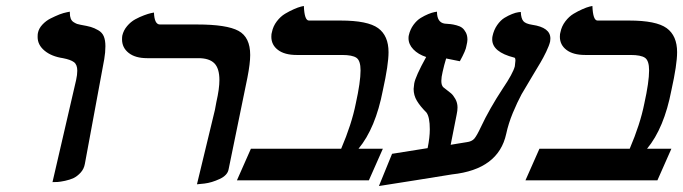

<svg xmlns="http://www.w3.org/2000/svg" viewBox="-20 -604 2288 643"><path d="M155.8 5.9 234.9 -335.9Q238.8 -353.5 238.8 -367.2Q238.8 -387.7 227.5 -396Q216.3 -404.3 190.9 -409.2Q152.3 -415 129.2 -434.3Q106 -453.6 106 -480Q106 -489.3 106.9 -493.2Q109.9 -508.8 122.1 -521.7Q134.3 -534.7 149.4 -542.2Q164.6 -549.8 179.2 -555.7Q193.4 -561 204.1 -563L213.9 -564.9V-561Q213.9 -549.3 217 -541.5Q220.2 -533.7 227.1 -529.5Q233.9 -525.4 238 -523.9Q242.2 -522.5 250 -521Q272.5 -517.1 284.2 -513.7Q295.9 -510.3 309.1 -502.7Q322.3 -495.1 327.6 -482.2Q333 -469.2 333 -449.2Q333 -428.7 329.1 -405.8L264.2 -55.2Q261.2 -38.1 250 -25.9Q238.8 -13.7 226.6 -7.8Q214.4 -2 198 1.5Q181.6 4.9 173.3 5.4Q165 5.9 155.8 5.9Z M639.6 13.2 699.7 -235.8Q703.1 -252 704.6 -262.2Q714.8 -306.6 714.8 -335.9Q714.8 -375 697.8 -392.1Q680.7 -409.2 644.5 -409.2H472.7Q433.1 -409.2 410.9 -426.8Q388.7 -444.3 388.7 -472.2Q388.7 -480 389.6 -484.9Q393.6 -502.4 405.8 -516.8Q418 -531.2 432.9 -539.3Q447.8 -547.4 462.2 -552.7Q476.6 -558.1 485.8 -560.1L495.6 -562Q497.1 -522 515.6 -522H640.6Q739.3 -522 778.6 -500.7Q817.9 -479.5 817.9 -419.9Q817.9 -391.6 808.6 -344.2L745.6 -37.1Q742.2 -17.1 715.6 -4.6Q689 7.8 664.6 10.7Z M1120.6 -535.2Q1211.4 -535.2 1246.3 -509.8Q1281.2 -484.4 1281.2 -429.2Q1281.2 -387.7 1262.2 -301.8Q1237.8 -174.8 1180.7 -106H1262.2L1215.3 0H773.4L820.3 -106H1122.6Q1157.7 -188 1171.4 -256.8Q1187.5 -329.6 1187.5 -368.2Q1187.5 -400.9 1173.8 -410.4Q1160.2 -419.9 1125.5 -419.9H973.6Q933.1 -419.9 910.9 -436.8Q888.7 -453.6 888.7 -481Q888.7 -491.2 890.6 -496.1Q894.5 -516.1 907 -532.5Q919.4 -548.8 934.6 -557.9Q949.7 -566.9 964.1 -573.2Q978.5 -579.6 988.3 -582L997.6 -584Q999.5 -535.2 1014.6 -535.2Z M1543 -127.9Q1559.6 -129.9 1568.4 -139.6Q1577.1 -149.9 1590.3 -178.2Q1619.1 -239.7 1664.1 -308.1Q1697.8 -357.9 1704.1 -381.8Q1706.1 -397.5 1706.1 -400.9Q1706.1 -411.1 1702.1 -411.1Q1628.4 -429.7 1628.4 -472.2Q1628.4 -479 1629.4 -482.9Q1633.8 -503.9 1645 -520Q1656.2 -536.1 1669.4 -544.2Q1682.6 -552.2 1695.1 -557.1Q1707.5 -562 1715.8 -563L1724.1 -564Q1725.1 -542 1732.7 -533.2Q1740.2 -524.4 1762.2 -521Q1823.2 -512.2 1823.2 -475.1Q1823.2 -473.6 1822.8 -470Q1822.3 -466.3 1822.3 -464.8Q1819.3 -451.7 1809.1 -430.4Q1798.8 -409.2 1790 -394.5L1762.2 -348.1Q1736.3 -304.7 1726.6 -288.1Q1712.9 -262.7 1697.3 -225.6Q1682.6 -189.9 1675.3 -155.8Q1649.4 -36.6 1494.1 -20L1369.6 0Q1283.2 13.2 1249 19L1293 -88.9L1412.1 -107.9Q1419.4 -143.6 1419.4 -170.9Q1419.4 -211.9 1408.2 -227.1Q1387.2 -248 1376.2 -266.4Q1365.2 -284.7 1365.2 -306.2Q1365.2 -310.5 1367.2 -324.2Q1371.1 -347.7 1407.2 -413.1Q1380.4 -421.9 1364.3 -438.7Q1348.1 -455.6 1348.1 -476.1Q1348.1 -481.9 1349.1 -485.8Q1353.5 -505.4 1364.7 -520.8Q1376 -536.1 1388.9 -543.9Q1401.9 -551.8 1414.3 -556.9Q1426.8 -562 1435.1 -563.5L1443.4 -564.9Q1443.4 -528.8 1469.2 -524.9Q1481.9 -523.9 1489.3 -523.2Q1496.6 -522.5 1508.8 -519.3Q1521 -516.1 1527.8 -510.7Q1534.7 -505.4 1540 -495.4Q1545.4 -485.4 1545.4 -471.2Q1545.4 -463.9 1542 -450.2Q1540.5 -436 1520 -398.9Q1484.9 -406.2 1474.1 -408.2Q1467.3 -386.2 1462.4 -363.8Q1458 -345.7 1458 -333Q1458 -318.4 1464.4 -312Q1482.9 -297.9 1490.2 -291.7Q1497.6 -285.6 1504.9 -272.7Q1512.2 -259.8 1512.2 -244.1Q1512.2 -233.4 1509.3 -220.2L1489.3 -119.1Q1493.7 -120.1 1512.7 -123Q1531.7 -126 1543 -127.9Z M2086.9 -535.2Q2177.7 -535.2 2212.6 -509.8Q2247.6 -484.4 2247.6 -429.2Q2247.6 -387.7 2228.5 -301.8Q2204.1 -174.8 2147 -106H2228.5L2181.6 0H1739.7L1786.6 -106H2088.9Q2124 -188 2137.7 -256.8Q2153.8 -329.6 2153.8 -368.2Q2153.8 -400.9 2140.1 -410.4Q2126.5 -419.9 2091.8 -419.9H1939.9Q1899.4 -419.9 1877.2 -436.8Q1855 -453.6 1855 -481Q1855 -491.2 1856.9 -496.1Q1860.8 -516.1 1873.3 -532.5Q1885.7 -548.8 1900.9 -557.9Q1916 -566.9 1930.4 -573.2Q1944.8 -579.6 1954.6 -582L1963.9 -584Q1965.8 -535.2 1981 -535.2Z"/></svg>

Font: Linux Libertine G
Style: Semibold Italic
Weight: 600
Italic angle: -11.5°
Designer: Philipp H. Poll
Foundry: Philipp H. Poll
Version: Version 5.1.1